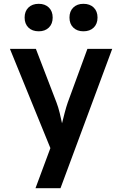

<svg xmlns="http://www.w3.org/2000/svg" viewBox="-20 -806 640 1006"><path d="M166 180 244 -30 32 -550H168L276 -269Q285 -246 293 -213.5Q301 -181 305 -160Q310 -181 318.5 -213.5Q327 -246 335 -269L438 -550H568L297 180ZM417 -642Q384 -642 364 -661.5Q344 -681 344 -714Q344 -747 364 -766.5Q384 -786 417 -786Q451 -786 471 -766.5Q491 -747 491 -714Q491 -681 471 -661.5Q451 -642 417 -642ZM183 -642Q149 -642 129 -661.5Q109 -681 109 -714Q109 -747 129 -766.5Q149 -786 183 -786Q216 -786 236 -766.5Q256 -747 256 -714Q256 -681 236 -661.5Q216 -642 183 -642Z"/></svg>

Font: NKDuy Mono
Style: Bold
Weight: 700
Monospace: yes
Designer: NKDuy
Foundry: NKDuy
Version: Version 2.251; ttfautohint (v1.8.4.7-5d5b)